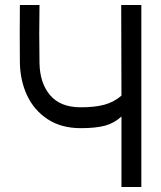

<svg xmlns="http://www.w3.org/2000/svg" viewBox="-20 -753 650 773"><path d="M549 0H469V-284Q440 -257 402.5 -247Q365 -237 305 -237Q227 -237 172 -273Q117 -309 89 -369Q61 -429 60 -503Q59 -618 60 -733H139Q137 -617 139 -501Q140 -419 181.5 -370Q223 -321 305 -321Q362 -321 400.5 -331.5Q439 -342 469 -368L468 -733H549Z"/></svg>

Font: Kreadon
Style: Regular
Weight: 400
Designer: kohakuno
Foundry: StudioGnu
Version: Version 1.000;Glyphs 3.1.2 (3151)